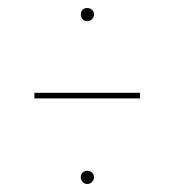

<svg xmlns="http://www.w3.org/2000/svg" viewBox="-20 -570 436 480"><path d="M215 -127Q215 -120 210 -115Q205 -110 198 -110Q191 -110 186.5 -115Q182 -120 182 -127Q182 -134 186.5 -138.5Q191 -143 198 -143Q205 -143 210 -138.5Q215 -134 215 -127ZM215 -534Q215 -527 210 -522Q205 -517 198 -517Q191 -517 186.5 -522Q182 -527 182 -534Q182 -541 186.5 -545.5Q191 -550 198 -550Q205 -550 210 -545.5Q215 -541 215 -534ZM66 -338H330V-324H66Z"/></svg>

Font: Fira Sans Compressed Hair
Style: Regular
Weight: 100
Width: 1
Designer: bBox Type GmbH & Carrois Corporate GbR & Edenspiekermann AG
Foundry: bBox Type GmbH & Carrois Corporate GbR & Edenspiekermann AG
Version: Version 4.301